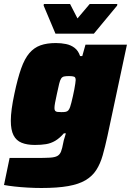

<svg xmlns="http://www.w3.org/2000/svg" viewBox="-40 -733 654 959"><path d="M167 206Q134 206 98.5 204Q63 202 32 198.5Q1 195 -20 191L8 56Q30 56 51.5 56Q73 56 95 56Q117 56 139 56Q184 56 209 54.5Q234 53 246.5 46Q259 39 265 23.5Q271 8 276 -20Q278 -32 282 -43.5Q286 -55 289 -67H279Q257 -42 235.5 -29.5Q214 -17 190 -13Q166 -9 134 -9Q95 -9 68 -20Q41 -31 27.5 -57.5Q14 -84 14 -130Q14 -156 18.5 -189.5Q23 -223 32 -265Q48 -341 65.5 -390.5Q83 -440 106.5 -467.5Q130 -495 162 -506.5Q194 -518 239 -518Q266 -518 290 -513Q314 -508 332.5 -494Q351 -480 360 -453H371L387 -510H594L497 -55Q485 0 473 42.5Q461 85 441 116Q421 147 387.5 167Q354 187 300.5 196.5Q247 206 167 206ZM267 -173Q280 -173 288 -174.5Q296 -176 301 -181.5Q306 -187 310 -198Q313 -206 316.5 -220.5Q320 -235 324 -252Q328 -269 331 -285.5Q334 -302 336 -315Q338 -328 338 -333Q338 -347 330 -350Q322 -353 305 -353Q289 -353 280 -351Q271 -349 265.5 -341Q260 -333 255.5 -314.5Q251 -296 244 -263Q238 -236 235 -219.5Q232 -203 232 -193Q232 -184 235.5 -179.5Q239 -175 247 -174Q255 -173 267 -173ZM237 -565 178 -705 179 -713H310L347 -641L408 -713H546L545 -705L429 -565Z"/></svg>

Font: Saira Thin Black
Style: Italic
Weight: 900
Italic angle: -12°
Version: Version 1.101